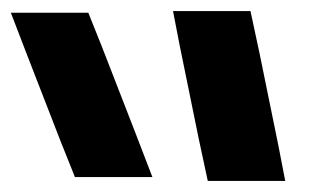

<svg xmlns="http://www.w3.org/2000/svg" viewBox="-271 -793 566 347"><path d="M53.9 -710 41.7 -773H181.7L198.2 -696L232.3 -529L244.5 -466H104.5L88 -543ZM-222.2 -694 -251.4 -770H-111.4L-85.8 -706L-24.8 -549L4.4 -473H-135.6L-161.2 -537Z"/></svg>

Font: Nordica Plus
Style: NordicaClassicRgOpObl
Weight: 500
Version: Version 1.01